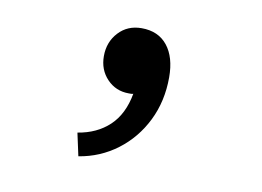

<svg xmlns="http://www.w3.org/2000/svg" viewBox="-50 -235 679 497"><g transform="rotate(10 290.0 13.5)"><path d="M182 191 169 131Q219 123 251.5 92.5Q284 62 294 7Q291 8 288 8Q285 8 282 8Q248 8 225 -16Q202 -40 202 -76Q202 -113 225.5 -138.5Q249 -164 286 -164Q330 -164 354 -134Q378 -104 378 -51Q378 12 352.5 63.5Q327 115 282.5 148.5Q238 182 182 191Z"/></g></svg>

Font: Sometype Mono
Style: Bold
Weight: 700
Monospace: yes
Designer: Ryoichi Tsunekawa
Foundry: Dharma Type
Version: Version 1.000; ttfautohint (v1.8.3)